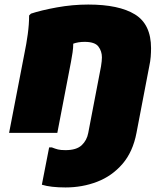

<svg xmlns="http://www.w3.org/2000/svg" viewBox="-20 -584 732 844"><path d="M20 0 88 -352Q96 -390 102 -433.5Q108 -477 108 -516L116 -524Q161 -539 230 -551.5Q299 -564 368 -564Q503 -564 573.5 -520.5Q644 -477 644 -372Q644 -354 642.5 -334.5Q641 -315 636 -292L580 0Q564 84 518 137Q472 190 407 215Q342 240 268 240Q203 240 164 228L196 64H208Q223 70 235 73Q247 76 268 76Q316 76 339 54.5Q362 33 368 0L381 -68L424 -292Q426 -304 427 -314.5Q428 -325 428 -332Q428 -359 412.5 -379.5Q397 -400 352 -400Q338 -400 325.5 -398Q313 -396 302 -392Q302 -374 299 -353.5Q296 -333 292 -312L232 0Z"/></svg>

Font: Kufam Black
Style: Italic
Weight: 900
Italic angle: -11°
Designer: Artur Schmal
Foundry: Original Type
Version: Version 1.301; ttfautohint (v1.8.3)